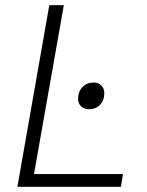

<svg xmlns="http://www.w3.org/2000/svg" viewBox="-20 -720 566 740"><path d="M170 -700H226L111 -49H454L446 0H47ZM281 -339Q281 -367 298 -384.5Q315 -402 341 -402Q359 -402 370.5 -390.5Q382 -379 382 -361Q382 -333 365.5 -316Q349 -299 323 -299Q304 -299 292.5 -310Q281 -321 281 -339Z"/></svg>

Font: Sarabun ExtraLight
Style: Italic
Weight: 275
Italic angle: -10°
Designer: Suppakit Chalermlarp | Katatrad Co.,Ltd.
Foundry: Cadson Demak Co.,Ltd.
Version: Version 1.000; ttfautohint (v1.6)